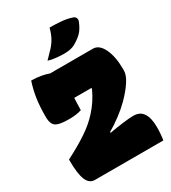

<svg xmlns="http://www.w3.org/2000/svg" viewBox="-223 -1058 1046 1172"><g transform="rotate(-30 300.0 -472.0)"><path d="M231 -412Q195 -400 145 -400Q97 -400 71 -407Q45 -414 35 -432.5Q25 -451 25 -485Q25 -556 33 -610.5Q41 -665 59 -720Q94 -720 125 -714.5Q156 -709 181 -700H483Q526 -700 553 -644Q580 -588 580 -499V-490Q580 -458 552 -415.5Q524 -373 480 -329Q446 -295 404 -263.5Q362 -232 319 -207V-201Q369 -210 416 -216Q463 -222 488 -222H492Q582 -222 582 -89Q582 -67 580 -42Q578 -17 575 0H93Q54 0 36 -43Q18 -86 18 -178V-187Q104 -231 165.5 -272Q227 -313 270 -361Q321 -416 355 -490V-497H234Q233 -475 232 -453.5Q231 -432 231 -412ZM318 -944Q353 -944 395 -941Q437 -938 472 -926Q488 -921 492 -909Q496 -897 491 -886Q473 -841 449.5 -818Q426 -795 389 -775Q378 -769 359 -765Q340 -761 316 -761Q294 -761 262 -764Q230 -767 206 -775Q236 -805 257.5 -828.5Q279 -852 293.5 -879Q308 -906 318 -944Z"/></g></svg>

Font: Recursive Sn Csl St XBk
Style: Regular
Weight: 1000
Version: Version 1.079;hotconv 1.0.112;makeotfexe 2.5.65598; ttfautoh